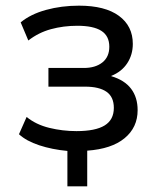

<svg xmlns="http://www.w3.org/2000/svg" viewBox="-20 -525 567 678"><path d="M218 133V8Q164 3 118.5 -12Q73 -27 47 -51L74 -112Q107 -85 154 -73.5Q201 -62 250 -62Q317 -62 349.5 -82Q382 -102 382 -144Q382 -183 356 -201Q330 -219 281 -219H151V-285H276Q317 -285 341.5 -304.5Q366 -324 366 -360Q366 -398 338 -416Q310 -434 253 -434Q204 -434 160 -422Q116 -410 80 -382L53 -446Q88 -475 142.5 -490Q197 -505 259 -505Q351 -505 400 -469Q449 -433 449 -370Q449 -332 429.5 -302Q410 -272 373 -257V-256Q420 -242 443 -211.5Q466 -181 466 -136Q466 -75 420 -37Q374 1 288 7V133Z"/></svg>

Font: Nunito Sans 7pt SemiCondensed
Style: Regular
Weight: 400
Width: 4
Designer: Vernon Adams
Foundry: Vernon Adams
Version: Version 3.101;gftools[0.9.27]